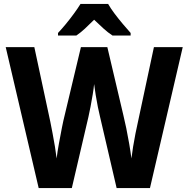

<svg xmlns="http://www.w3.org/2000/svg" viewBox="-20 -953 955 973"><path d="M906 -714 740 0H571L487 -361Q482 -381 476 -410.5Q470 -440 465 -471.5Q460 -503 457 -527Q455 -506 450 -475Q445 -444 439 -413Q433 -382 428 -360L344 0H176L9 -714H154L235 -336Q240 -311 246.5 -277Q253 -243 258.5 -209.5Q264 -176 267 -150Q271 -184 278.5 -225Q286 -266 293.5 -304.5Q301 -343 308 -370L390 -714H524L605 -370Q612 -342 620 -303Q628 -264 635 -223Q642 -182 646 -150Q649 -176 654.5 -209.5Q660 -243 666.5 -276Q673 -309 679 -335L760 -714ZM528 -933Q541 -910 561 -883.5Q581 -857 602.5 -831.5Q624 -806 642 -786V-773H550Q527 -788 504.5 -808.5Q482 -829 457 -853Q432 -828 410.5 -808Q389 -788 367 -773H274V-786Q292 -805 313.5 -831Q335 -857 355 -884.5Q375 -912 388 -933Z"/></svg>

Font: Noto Sans Lao SemiCondensed
Style: Bold
Weight: 700
Width: 4
Designer: Monotype Design Team
Foundry: Monotype Imaging Inc.
Version: Version 2.003; ttfautohint (v1.8.4.7-5d5b)